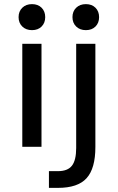

<svg xmlns="http://www.w3.org/2000/svg" viewBox="-20 -711 571 930"><path d="M70 -628Q70 -656 88 -673.5Q106 -691 135 -691Q164 -691 181.5 -673.5Q199 -656 199 -628Q199 -600 181.5 -582.5Q164 -565 135 -565Q106 -565 88 -582.5Q70 -600 70 -628ZM88 -499H181V0H88ZM331 -628Q331 -656 349 -673.5Q367 -691 396 -691Q425 -691 442.5 -673.5Q460 -656 460 -628Q460 -600 442.5 -582.5Q425 -565 396 -565Q367 -565 349 -582.5Q331 -600 331 -628ZM217 118H261Q308 118 328.5 91.5Q349 65 349 6V-499H442V1Q442 105 399.5 152Q357 199 261 199H217Z"/></svg>

Font: Bai Jamjuree Medium
Style: Regular
Weight: 500
Version: Version 1.000; ttfautohint (v1.6)